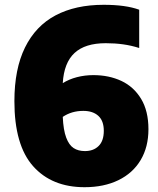

<svg xmlns="http://www.w3.org/2000/svg" viewBox="-20 -770 660 800"><path d="M598.5 -231.5Q598.5 -157.5 566 -103Q533.5 -48.5 473.2 -19.2Q413 10 332.5 10Q196 10 118 -77.5Q40 -165 40 -348.5Q40 -482.5 84.2 -572.2Q128.5 -662 211.5 -706Q294.5 -750 412 -750Q504 -750 560 -729.5V-570Q527 -580.5 493.2 -585.2Q459.5 -590 420.5 -590Q334.5 -590 290.5 -549.2Q246.5 -508.5 241.5 -423.5Q267.5 -440 300.5 -448.5Q333.5 -457 369 -457Q434 -457 485.8 -432.8Q537.5 -408.5 568 -358Q598.5 -307.5 598.5 -231.5ZM412.5 -225Q412.5 -266.5 389.8 -287.2Q367 -308 327 -308Q278.5 -308 241.5 -283Q244 -228 255.8 -196.8Q267.5 -165.5 286.8 -153Q306 -140.5 334 -140.5Q369.5 -140.5 391 -161.8Q412.5 -183 412.5 -225Z"/></svg>

Font: Encode Sans Semi Condensed Black
Style: Regular
Weight: 900
Width: 4
Designer: Multiple Designers
Foundry: Impallari Type
Version: Version 2.000